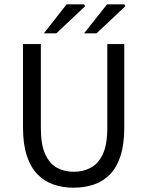

<svg xmlns="http://www.w3.org/2000/svg" viewBox="-20 -861 685 893"><path d="M323 12Q272 12 229.5 -2.5Q187 -17 155 -49.5Q123 -82 105 -136Q87 -190 87 -267V-656H170V-265Q170 -188 190.5 -143.5Q211 -99 245.5 -80.5Q280 -62 323 -62Q366 -62 401.5 -80.5Q437 -99 458 -143.5Q479 -188 479 -265V-656H558V-267Q558 -190 540.5 -136Q523 -82 491 -49.5Q459 -17 416 -2.5Q373 12 323 12ZM184 -706 290 -841H371L376 -832L242 -706ZM371 -706 478 -841H558L563 -832L429 -706Z"/></svg>

Font: Source Sans 3
Style: Regular
Weight: 400
Designer: Paul D. Hunt
Foundry: Adobe
Version: Version 3.046;hotconv 1.0.118;makeotfexe 2.5.65603